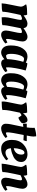

<svg xmlns="http://www.w3.org/2000/svg" viewBox="1317 -1951 646 3320"><g transform="rotate(90 1640.0 -291.0)"><path d="M57 3H38Q38 -44 66.5 -177Q95 -310 95 -328Q95 -361 67 -398L58 -410L59 -423Q113 -438 232 -438Q246 -419 246 -376Q336 -443 389 -443Q456 -443 468 -374Q495 -396 538.5 -419.5Q582 -443 616.5 -443Q651 -443 674 -420.5Q697 -398 697 -358Q697 -318 675 -226Q653 -134 653 -102.5Q653 -71 662 -71Q668 -71 703 -90L714 -96L732 -61Q706 -35 661.5 -11.5Q617 12 583 12Q508 12 508 -73Q508 -104 529.5 -197.5Q551 -291 551 -319.5Q551 -348 534 -348Q505 -348 468 -326Q466 -306 440.5 -190Q415 -74 415 -10Q386 3 279 3Q277 -8 277 -50Q277 -92 300.5 -193Q324 -294 324 -321Q324 -348 305 -348Q275 -348 239 -324Q237 -315 219 -236Q183 -78 183 -11Q148 3 57 3Z M1062 -414Q1064 -416 1073 -440Q1120 -440 1199 -412Q1174 -329 1159 -238.5Q1144 -148 1144 -109.5Q1144 -71 1152 -71Q1158 -71 1196 -90L1208 -96L1226 -61Q1217 -53 1202.5 -41Q1188 -29 1148 -8.5Q1108 12 1076 12Q1014 12 1004 -44Q940 12 888.5 12Q837 12 801.5 -28Q766 -68 766 -154Q766 -288 821 -365.5Q876 -443 954 -443Q1010 -443 1062 -414ZM948 -73Q972 -73 1002 -92Q1009 -233 1049 -371Q1019 -384 998 -384Q962 -384 936.5 -313.5Q911 -243 911 -158Q911 -73 948 -73Z M1542 -414Q1544 -416 1553 -440Q1600 -440 1679 -412Q1654 -329 1639 -238.5Q1624 -148 1624 -109.5Q1624 -71 1632 -71Q1638 -71 1676 -90L1688 -96L1706 -61Q1697 -53 1682.5 -41Q1668 -29 1628 -8.5Q1588 12 1556 12Q1494 12 1484 -44Q1420 12 1368.5 12Q1317 12 1281.5 -28Q1246 -68 1246 -154Q1246 -288 1301 -365.5Q1356 -443 1434 -443Q1490 -443 1542 -414ZM1428 -73Q1452 -73 1482 -92Q1489 -233 1529 -371Q1499 -384 1478 -384Q1442 -384 1416.5 -313.5Q1391 -243 1391 -158Q1391 -73 1428 -73Z M1744 3H1737Q1735 -5 1735 -33.5Q1735 -62 1762 -187Q1789 -312 1789 -330Q1789 -361 1761 -398L1752 -410L1753 -423Q1807 -438 1926 -438Q1938 -412 1938 -365Q1949 -383 1984 -413Q2019 -443 2056 -443Q2110 -443 2110 -349Q2105 -343 2096.5 -333.5Q2088 -324 2062.5 -307Q2037 -290 2013 -286Q2012 -286 1996 -313Q1980 -340 1972 -340Q1947 -331 1928 -310Q1882 -103 1882 -42Q1882 -20 1883 -11Q1848 3 1744 3Z M2421 -431Q2419 -406 2404 -373Q2366 -377 2332 -377H2314Q2268 -154 2268 -99Q2268 -70 2280.5 -70Q2293 -70 2347 -95L2365 -62Q2276 12 2200 12Q2165 12 2142.5 -10Q2120 -32 2120 -68.5Q2120 -105 2128.5 -151Q2137 -197 2152 -263.5Q2167 -330 2174 -371Q2137 -368 2119 -365Q2117 -377 2117 -397.5Q2117 -418 2120 -431H2183Q2191 -485 2191 -533L2190 -564V-567Q2268 -594 2337 -594Q2341 -574 2341 -544Q2341 -514 2324 -431Z M2399 -173Q2399 -298 2474.5 -370.5Q2550 -443 2646 -443Q2705 -443 2743 -414Q2781 -385 2781 -336.5Q2781 -288 2756.5 -255Q2732 -222 2697 -204Q2626 -169 2567 -160L2543 -157Q2550 -63 2620 -63Q2644 -63 2671 -75Q2698 -87 2713 -99L2728 -111L2752 -79Q2744 -68 2720 -50Q2696 -32 2675 -20Q2617 12 2548 12Q2479 12 2439 -37Q2399 -86 2399 -173ZM2621 -391Q2583 -391 2562.5 -326.5Q2542 -262 2542 -206Q2593 -215 2623 -249Q2653 -283 2653 -337Q2653 -391 2621 -391Z M2829 3H2810Q2810 -44 2838.5 -177Q2867 -310 2867 -328Q2867 -361 2839 -398L2830 -410L2831 -423Q2885 -438 3004 -438Q3017 -421 3018 -376Q3105 -443 3165 -443Q3201 -443 3222.5 -418Q3244 -393 3244 -355.5Q3244 -318 3221 -226Q3198 -134 3198 -102.5Q3198 -71 3206 -71Q3212 -71 3248 -90L3260 -96L3278 -61Q3269 -53 3254 -41Q3239 -29 3198.5 -8.5Q3158 12 3126 12Q3053 12 3053 -71Q3053 -106 3075.5 -200Q3098 -294 3098 -321Q3098 -348 3081 -348Q3052 -348 3010 -323Q3007 -306 2990 -233Q2955 -76 2955 -11Q2920 3 2829 3Z"/></g></svg>

Font: Oleo Script Swash Caps
Style: Regular
Weight: 400
Designer: Soytutype
Foundry: Soytutype
Version: Version 1.002